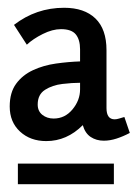

<svg xmlns="http://www.w3.org/2000/svg" viewBox="-20 -750 355 494"><path d="M314 -408Q297 -399 280 -393.5Q263 -388 247 -388Q228 -388 213.5 -397.5Q199 -407 193 -428Q152 -387 99 -387Q58 -387 31.5 -411.5Q5 -436 5 -476Q5 -512 21.5 -534.5Q38 -557 65 -569.5Q92 -582 124 -586.5Q156 -591 186 -592V-623Q186 -648 175 -661.5Q164 -675 137 -675Q115 -675 90 -662.5Q65 -650 49 -635L16 -686Q73 -730 145 -730Q197 -730 225.5 -702.5Q254 -675 254 -621V-472Q254 -443 275 -443Q280 -443 286.5 -445Q293 -447 300 -449ZM186 -537Q166 -537 140.5 -534Q115 -531 96 -519Q77 -507 77 -481Q77 -464 89 -454.5Q101 -445 118 -445Q147 -445 166.5 -468.5Q186 -492 186 -520ZM26 -329H273V-276H26Z"/></svg>

Font: Rosario SemiBold
Style: Regular
Weight: 600
Designer: Hector Gatti
Foundry: Omnibus Type
Version: Version 1.101; ttfautohint (v1.8.1.43-b0c9)